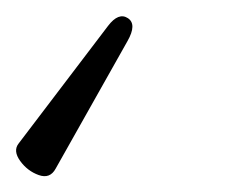

<svg xmlns="http://www.w3.org/2000/svg" viewBox="-52 -44 288 238"><path d="M17 165Q10 178 -4 173Q-18 168 -27 155.5Q-36 143 -29 134L82 -12Q95 -29 106.5 -21.5Q118 -14 106 7Z"/></svg>

Font: Junicode Two Beta Condensed
Style: Italic
Weight: 400
Width: 3
Italic angle: -9°
Version: Version 1.053; ttfautohint (v1.8.4)